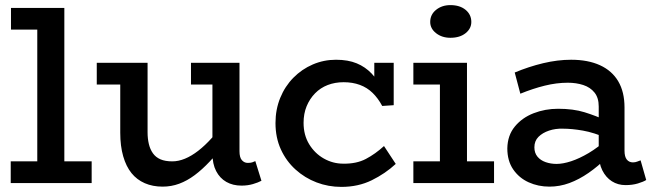

<svg xmlns="http://www.w3.org/2000/svg" viewBox="-20 -717 2563 752"><path d="M126 -25V-686H232V-25ZM22 0V-85H339V0ZM23 -601V-686H226V-601Z M617 14Q578 14 547 0.5Q516 -13 495 -39Q474 -65 462.5 -105Q451 -145 451 -197V-471H558V-199Q558 -174 563 -153Q568 -132 579 -116.5Q590 -101 608.5 -93Q627 -85 655 -85Q679 -85 704.5 -95.5Q730 -106 756.5 -126.5Q783 -147 809.5 -176.5Q836 -206 863 -242V-158Q832 -117 802 -85Q772 -53 742.5 -31Q713 -9 682 2.5Q651 14 617 14ZM359 -386V-471H537V-386ZM926 10Q892 10 866.5 -4.5Q841 -19 826.5 -47Q812 -75 812 -116V-471H918V-125Q918 -100 927.5 -89.5Q937 -79 950 -79Q961 -79 967.5 -81Q974 -83 980 -86L1004 -9Q991 -2 970.5 4Q950 10 926 10ZM728 -386V-471H903V-386Z M1317 15Q1266 15 1220 -2.5Q1174 -20 1137.5 -53Q1101 -86 1080 -132Q1059 -178 1059 -235Q1059 -288 1077.5 -333.5Q1096 -379 1129 -412.5Q1162 -446 1205 -464.5Q1248 -483 1296 -483Q1343 -483 1377 -469Q1411 -455 1436 -428.5Q1461 -402 1479 -365L1446 -372V-471H1522V-305L1477 -302Q1461 -332 1439.5 -353Q1418 -374 1389.5 -384.5Q1361 -395 1326 -395Q1292 -395 1263.5 -384Q1235 -373 1214 -351.5Q1193 -330 1181 -301Q1169 -272 1169 -236Q1169 -188 1191 -152Q1213 -116 1248.5 -96Q1284 -76 1324 -76Q1376 -75 1413 -94.5Q1450 -114 1484 -145L1530 -75Q1489 -37 1436 -11Q1383 15 1317 15Z M1703 -25V-471H1809V-25ZM1599 0V-85H1915V0ZM1599 -386V-471H1784V-386ZM1744 -569Q1711 -569 1688 -587Q1665 -605 1665 -631Q1665 -660 1688 -678.5Q1711 -697 1744 -697Q1781 -697 1803.5 -678.5Q1826 -660 1826 -631Q1826 -605 1803.5 -587Q1781 -569 1744 -569Z M2430 8Q2400 8 2376.5 -7Q2353 -22 2339 -50Q2325 -78 2325 -119V-300Q2325 -334 2308.5 -354.5Q2292 -375 2264.5 -384Q2237 -393 2204 -393Q2160 -393 2113.5 -381.5Q2067 -370 2018 -350L1996 -433Q2051 -456 2107.5 -469.5Q2164 -483 2217 -483Q2283 -483 2330 -461.5Q2377 -440 2401.5 -398.5Q2426 -357 2426 -296V-127Q2426 -103 2435 -92Q2444 -81 2459 -81Q2468 -81 2475.5 -84Q2483 -87 2489 -89L2511 -12Q2500 -5 2478.5 1.5Q2457 8 2430 8ZM2132 14Q2088 14 2050.5 -3Q2013 -20 1990 -53.5Q1967 -87 1967 -136Q1968 -187 1996.5 -221.5Q2025 -256 2070 -273.5Q2115 -291 2166 -291Q2225 -291 2269 -277.5Q2313 -264 2359 -243V-175Q2306 -198 2263 -205.5Q2220 -213 2185 -213Q2156 -214 2130.5 -205.5Q2105 -197 2089 -181Q2073 -165 2073 -140Q2073 -118 2085 -103.5Q2097 -89 2117 -82Q2137 -75 2160 -75Q2185 -75 2217 -85.5Q2249 -96 2285.5 -117.5Q2322 -139 2359 -173L2357 -100Q2323 -66 2285.5 -40Q2248 -14 2210 0Q2172 14 2132 14Z"/></svg>

Font: BioRhyme Medium
Style: Regular
Weight: 500
Designer: Aoife Mooney
Foundry: Aoife Mooney Type
Version: Version 1.600;gftools[0.9.33]